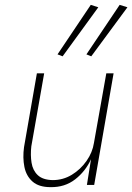

<svg xmlns="http://www.w3.org/2000/svg" viewBox="-20 -762 545 791"><path d="M238 -530 385 -732 354 -742 217 -538ZM356 -530 505 -732 473 -742 336 -538ZM109 -159 162 -460H132L79 -156Q73 -112 80.5 -74.5Q88 -37 114 -14Q140 9 188 9Q247 10 289.5 -23Q332 -56 355 -106L338 0H368L448 -460H418L367 -173Q361 -134 336.5 -99Q312 -64 276 -42Q240 -20 197 -20Q156 -21 135.5 -40.5Q115 -60 110 -91.5Q105 -123 109 -159Z"/></svg>

Font: Jost ExtraLight
Style: Italic
Weight: 250
Italic angle: -5°
Version: Version 3.710